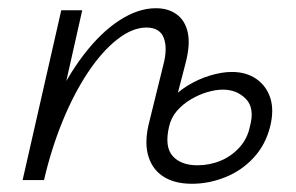

<svg xmlns="http://www.w3.org/2000/svg" viewBox="-20 -438 719 467"><path d="M447 9Q406 9 379 -7.5Q352 -24 341.5 -56Q331 -88 341 -133L377 -279Q388 -320 378.5 -345.5Q369 -371 336 -371Q302 -371 265 -342Q228 -313 194 -262Q160 -211 132.5 -144Q105 -77 87 0H48Q71 -95 106 -172Q141 -249 183 -304Q225 -359 270.5 -388.5Q316 -418 359 -418Q390 -418 410.5 -402.5Q431 -387 437 -357.5Q443 -328 431 -283L391 -129Q380 -81 400 -58.5Q420 -36 460 -36Q490 -36 516.5 -47Q543 -58 562.5 -79.5Q582 -101 588 -131Q600 -175 578 -197.5Q556 -220 522 -220Q505 -220 484.5 -214Q464 -208 444.5 -196.5Q425 -185 410.5 -168.5Q396 -152 391 -129H357Q367 -162 388 -187.5Q409 -213 436 -229.5Q463 -246 491.5 -254.5Q520 -263 544 -263Q579 -263 603.5 -246Q628 -229 637.5 -199.5Q647 -170 637 -130Q626 -86 597 -54.5Q568 -23 528 -7Q488 9 447 9ZM35 0 129 -413H180L87 0Z"/></svg>

Font: Ysabeau Office Light
Style: Italic
Weight: 300
Italic angle: -12°
Designer: Christian Thalmann (Catharsis Fonts)
Version: Version 2.001;gftools[0.9.30]; featfreeze: tnum,lnum,ss02